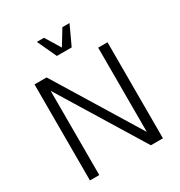

<svg xmlns="http://www.w3.org/2000/svg" viewBox="-211 -1068 1134 1212"><g transform="rotate(-30 356.0 -462.5)"><path d="M90 0H158V-614L534 0H622V-700H554V-86L178 -700H90ZM302 -785H410L475 -925H423L356 -815L289 -925H237Z"/></g></svg>

Font: Uncut Sans Book
Style: Regular
Weight: 350
Designer: Kasper Nordkvist
Foundry: UNCUT.wtf
Version: Version 1.304;Glyphs 3.2 (3246)